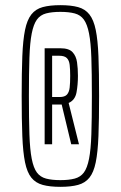

<svg xmlns="http://www.w3.org/2000/svg" viewBox="-20 -716 468 744"><path d="M214 8Q173 8 145.5 0.5Q118 -7 101.5 -27.5Q85 -48 77 -87Q69 -126 66.5 -189Q64 -252 64 -344Q64 -436 66.5 -498.5Q69 -561 77 -600Q85 -639 101.5 -660Q118 -681 145.5 -688.5Q173 -696 214 -696Q255 -696 282.5 -688.5Q310 -681 326.5 -660Q343 -639 351 -600Q359 -561 361.5 -498.5Q364 -436 364 -344Q364 -252 361.5 -189Q359 -126 351 -87Q343 -48 326.5 -27.5Q310 -7 282.5 0.5Q255 8 214 8ZM214 -18Q247 -18 269.5 -24Q292 -30 305 -47.5Q318 -65 325 -100.5Q332 -136 334 -195.5Q336 -255 336 -344Q336 -433 334 -492Q332 -551 325 -586.5Q318 -622 305 -640Q292 -658 269.5 -664Q247 -670 214 -670Q181 -670 158.5 -664Q136 -658 123 -640Q110 -622 103 -586.5Q96 -551 94 -492Q92 -433 92 -344Q92 -255 94 -195.5Q96 -136 103 -100.5Q110 -65 123 -47.5Q136 -30 158.5 -24Q181 -18 214 -18ZM153 -157V-529H214Q247 -529 261 -514Q275 -499 278.5 -475Q282 -451 282 -422Q282 -388 276.5 -358Q271 -328 246 -317L286 -157H256L219 -311H182V-157ZM182 -340H211Q231 -340 239.5 -349.5Q248 -359 250 -377Q252 -395 252 -422Q252 -447 250 -464.5Q248 -482 239 -491Q230 -500 209 -500H182Z"/></svg>

Font: Saira UltraCondensed Thin
Style: Regular
Weight: 250
Width: 1
Designer: Hector Gatti with collaboration of the Omnibus-Type team
Foundry: Omnibus-Type
Version: Version 1.101